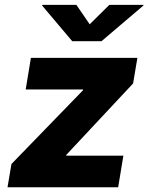

<svg xmlns="http://www.w3.org/2000/svg" viewBox="-20 -790 625 810"><path d="M11.7 0 28.3 -98.1 330.1 -409.2 330.6 -412.6H88.4L110.4 -545.9H559.6L541.5 -438L259.8 -136.7L259.3 -133.3H500.5L478.5 0ZM302.2 -769.5 358.4 -687.5 441.4 -769.5H585.4L585 -766.6L408.2 -616.2H284.7L157.7 -766.6L158.7 -769.5Z"/></svg>

Font: Inter ExtraBold
Style: Italic
Weight: 800
Italic angle: -9.3988°
Designer: Rasmus Andersson
Foundry: rsms
Version: Version 4.001;git-66647c0bb